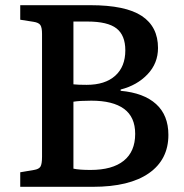

<svg xmlns="http://www.w3.org/2000/svg" viewBox="-20 -720 710 740"><path d="M58 0V-56L111 -65Q130 -68 136 -78Q142 -88 142 -116V-589Q142 -614 135.5 -623.5Q129 -633 109 -636L58 -644V-700H328Q464 -700 526.5 -658.5Q589 -617 589 -535Q589 -476 548.5 -433.5Q508 -391 445 -375V-370Q534 -362 581.5 -319Q629 -276 629 -200Q629 -105 554 -52.5Q479 0 338 0ZM314 -393Q385 -393 424 -428Q463 -463 463 -526Q463 -584 429 -610.5Q395 -637 317 -637H263V-395Q272 -394 284.5 -393.5Q297 -393 314 -393ZM329 -65Q413 -65 457 -100.5Q501 -136 501 -204Q501 -269 458 -300.5Q415 -332 332 -332Q287 -332 263 -328V-70Q285 -65 329 -65Z"/></svg>

Font: Literata Medium
Style: Regular
Weight: 500
Designer: Latin by Veronika Burian and Jose Scaglione. Greek by Irene Vlachou. Cyrillic by Vera Evstafieva.
Foundry: TypeTogether
Version: Version 3.103; ttfautohint (v1.8.4.7-5d5b);gftools[0.9.29]